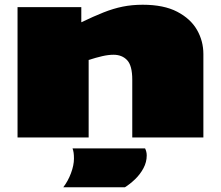

<svg xmlns="http://www.w3.org/2000/svg" viewBox="-20 -580 932 810"><path d="M54 0V-550H323V-486Q375 -511 416.5 -527.5Q458 -544 497.5 -552Q537 -560 582 -560Q671 -560 727.5 -530.5Q784 -501 811 -454Q838 -407 838 -352V0H538V-244Q538 -303 516.5 -326Q495 -349 459 -349Q437 -349 411 -343Q385 -337 354 -327V0ZM247 210Q267 184 279.5 150.5Q292 117 292 89Q292 74 290.5 64Q289 54 286 46H592Q599 60 599 76Q599 104 585 130Q571 156 549.5 176.5Q528 197 507 210Z"/></svg>

Font: Georama ExtraExtended Black
Style: Regular
Weight: 900
Width: 8
Designer: Jean-Baptiste Levee
Foundry: Production Type
Version: Version 1.000